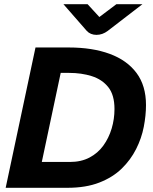

<svg xmlns="http://www.w3.org/2000/svg" viewBox="-20 -894 728 914"><path d="M7 0 149 -668H307Q420 -668 502.5 -637.5Q585 -607 630 -546.5Q675 -486 675 -394Q675 -345 664.5 -290.5Q654 -236 628 -184.5Q602 -133 559.5 -91.5Q517 -50 453 -25Q389 0 301 0ZM179 -123H313Q366 -123 406 -144Q446 -165 472 -201Q498 -237 511.5 -282Q525 -327 525 -375Q525 -442 495.5 -479Q466 -516 417 -531.5Q368 -547 309 -547H269ZM439 -728Q425 -728 413 -733Q401 -738 393 -747L282 -874H397L453 -813L534 -874H658L493 -747Q468 -728 439 -728Z"/></svg>

Font: Atkinson Hyperlegible Next
Style: Bold Italic
Weight: 700
Italic angle: -12°
Designer: Elliott Scott, Megan Eiswerth, Linus Boman, Theodore Petrosky, Letters from Sweden
Foundry: Applied Design Works, Letters from Sweden
Version: Version 2.001